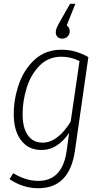

<svg xmlns="http://www.w3.org/2000/svg" viewBox="-20 -796 549 1019"><path d="M449 -493 378 2Q350 203 183 203Q102 203 31 155L50 123Q117 164 183 164Q312 164 334 3L347 -91Q319 -49 282 -24.5Q245 0 200 0Q131 0 92 -51Q53 -102 53 -190Q53 -270 80 -348.5Q107 -427 164 -479.5Q221 -532 306 -532Q347 -532 381 -522Q415 -512 449 -493ZM100 -190Q100 -118 127.5 -78.5Q155 -39 206 -39Q286 -39 355 -150L402 -472Q356 -495 306 -495Q237 -495 190.5 -448Q144 -401 122 -331Q100 -261 100 -190ZM276 -624Q276 -636 280.5 -647Q285 -658 300 -685L352 -776H380L334 -661Q350 -650 350 -631Q350 -614 339 -602.5Q328 -591 310 -591Q294 -591 285 -600.5Q276 -610 276 -624Z"/></svg>

Font: Fira Sans Condensed ExtraLight
Style: Italic
Weight: 275
Width: 3
Italic angle: -8°
Designer: Carrois Corporate & Edenspiekermann AG
Foundry: Carrois Corporate GbR & Edenspiekermann AG
Version: Version 4.203